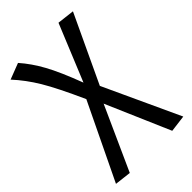

<svg xmlns="http://www.w3.org/2000/svg" viewBox="-227 -620 912 912"><g transform="rotate(-45 229.0 -164.0)"><path d="M275.9 -185.1 453.1 198.2 368.2 209 229 -112.8 84 208 1 198.2 186 -186Q125.5 -320.3 85.7 -386.7Q45.9 -453.1 -2.9 -505.9L78.1 -537.1Q120.1 -489.7 154.5 -427.2Q189 -364.7 231.9 -251L349.1 -536.1L436 -525.9Z"/></g></svg>

Font: Fira Sans Book
Style: Regular
Weight: 350
Designer: Carrois Corporate & Edenspiekermann AG
Foundry: Carrois Corporate GbR & Edenspiekermann AG
Version: Version 4.203;PS 004.203;hotconv 1.0.88;makeotf.lib2.5.64775